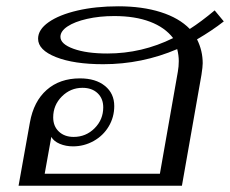

<svg xmlns="http://www.w3.org/2000/svg" viewBox="-20 -590 731 610"><path d="M606 -465Q624 -429 624 -389Q624 -378 620 -352L558 0H39L75 -201Q87 -268 128.5 -304.5Q170 -341 234 -341Q284 -341 313.5 -317Q343 -293 343 -253Q343 -218 325.5 -188.5Q308 -159 277.5 -142Q247 -125 212 -125Q189 -125 170 -133Q151 -141 143 -155L122 -38H488L545 -362Q548 -379 548 -396Q548 -414 543 -434Q431 -386 308 -386Q215 -386 158 -408.5Q101 -431 101 -467Q101 -496 134.5 -519.5Q168 -543 226 -556.5Q284 -570 356 -570Q432 -570 490.5 -551.5Q549 -533 583 -498Q619 -521 662 -557L691 -522Q654 -493 606 -465ZM321 -420Q431 -420 530 -469Q504 -503 456.5 -521Q409 -539 343 -539Q296 -539 256.5 -530Q217 -521 194.5 -506Q172 -491 172 -473Q172 -450 213.5 -435Q255 -420 321 -420ZM149 -217Q149 -189 167 -172Q185 -155 214 -155Q253 -155 280.5 -182.5Q308 -210 308 -249Q308 -277 290 -294Q272 -311 242 -311Q204 -311 176.5 -283.5Q149 -256 149 -217Z"/></svg>

Font: Fahkwang Light
Style: Italic
Weight: 300
Italic angle: -10°
Version: Version 1.000; ttfautohint (v1.6)